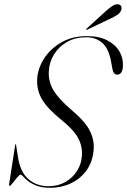

<svg xmlns="http://www.w3.org/2000/svg" viewBox="-20 -882 604 912"><path d="M219 10Q181 10 155.5 0.5Q130 -9 114.5 -21.2Q99 -33.5 90.5 -43Q82 -52.5 78 -52.5Q72.5 -52.5 61.5 -39.2Q50.5 -26 40.2 -12.5Q30 1 26 1Q22.5 1 23 -5L52 -192.5Q53 -197 54.5 -197Q56.5 -197 56.5 -193L64.5 -141.5Q74.5 -67.5 113.5 -32.5Q152.5 2.5 210.5 2.5Q255.5 2.5 290.2 -17.2Q325 -37 345.8 -69.8Q366.5 -102.5 369 -141.5Q372.5 -186.5 351.2 -226Q330 -265.5 273.5 -311Q207 -364.5 180.5 -408.5Q154 -452.5 156.5 -505.5Q159 -556 188.8 -603Q218.5 -650 270.8 -680.2Q323 -710.5 392.5 -710.5Q450.5 -710.5 489.2 -690.5Q528 -670.5 546.8 -638.5Q565.5 -606.5 564 -569.5Q562.5 -527.5 536 -527.5Q519 -527.5 514 -554.5L506.5 -595.5Q495 -652.5 465.2 -678.8Q435.5 -705 389 -705Q337.5 -705 298.5 -682.8Q259.5 -660.5 236.8 -623.8Q214 -587 212 -543.5Q209 -495 234 -453.2Q259 -411.5 320 -359.5Q384.5 -305 406.5 -261.2Q428.5 -217.5 425 -172.5Q421 -115 391.8 -74Q362.5 -33 317.2 -11.5Q272 10 219 10ZM483.5 -830Q501 -845.5 514.8 -854.2Q528.5 -863 540 -861.5Q552 -860.5 555.5 -852Q559 -843.5 556 -835Q551 -820.5 537 -811.2Q523 -802 505.5 -794L395 -741.5Q390.5 -739 389.5 -741Q388.5 -743.5 392 -746.5Z"/></svg>

Font: Fraunces 144pt Light
Style: Italic
Weight: 300
Italic angle: -16°
Version: Version 1.000;[0bf87f6ff]